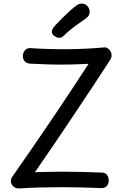

<svg xmlns="http://www.w3.org/2000/svg" viewBox="-20 -1044 693 1077"><path d="M149 -687Q129 -688 118.5 -700.5Q108 -713 108 -730Q109 -749 120 -762Q131 -775 150 -774Q256 -767 360 -768Q464 -769 564 -778Q575 -779 584.5 -773Q594 -767 600 -756.5Q606 -746 606 -733.5Q606 -721 598 -708Q553 -639 503 -563Q453 -487 399 -406.5Q345 -326 289 -243Q233 -160 176 -78Q204 -79 231 -79.5Q258 -80 285 -80.5Q312 -81 339 -81Q392 -81 445 -79.5Q498 -78 550 -76Q570 -76 580 -63Q590 -50 590 -30Q589 -12 579 -0.5Q569 11 549 11Q494 9 440.5 7.5Q387 6 332 6Q271 6 209 7.5Q147 9 85 13Q68 13 56 3Q44 -7 41.5 -22.5Q39 -38 48 -51Q100 -126 138.5 -181.5Q177 -237 207.5 -282Q238 -327 266 -368Q294 -409 324 -454Q354 -499 391 -555Q428 -611 477 -686Q420 -683 364.5 -682Q309 -681 255.5 -682.5Q202 -684 149 -687ZM313 -832Q299 -832 285 -842Q271 -852 271 -866Q271 -876 277 -885Q283 -894 290 -902Q308 -921 329.5 -942.5Q351 -964 372 -983Q393 -1002 407 -1012Q416 -1019 424.5 -1021.5Q433 -1024 440 -1024Q452 -1024 462 -1017Q472 -1010 477.5 -1000Q483 -990 483 -978Q483 -955 462 -941Q441 -927 403.5 -899.5Q366 -872 337 -843Q326 -832 313 -832Z"/></svg>

Font: Playpen Sans Thai
Style: Regular
Weight: 400
Designer: Sirin Gunkloy, Laura Meseguer, Veronika Burian, José Scaglione
Foundry: TypeTogether
Version: Version 2.000